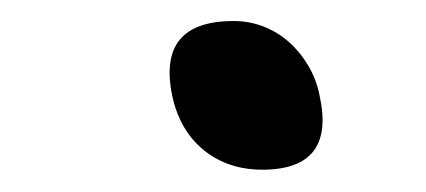

<svg xmlns="http://www.w3.org/2000/svg" viewBox="-20 -231 397 179"><path d="M277.8 -142.6Q293.5 -72.8 224.6 -72.8Q192.4 -72.8 169.9 -91.1Q147.5 -109.4 140.6 -141.6Q126 -211.4 197.8 -211.4Q212.4 -211.4 225.6 -206.3Q238.8 -201.2 249.3 -191.9Q259.8 -182.6 267.3 -169.9Q274.9 -157.2 277.8 -142.6Z"/></svg>

Font: XB Khoramshahr
Style: Oblique
Weight: 400
Italic angle: 12°
Designer: Behnam
Foundry: Irmug
Version: Version 8.005 2009